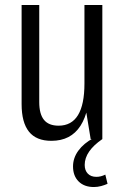

<svg xmlns="http://www.w3.org/2000/svg" viewBox="-20 -560 504 773"><path d="M138 -149Q138 -101 157 -77.5Q176 -54 216 -54Q268 -54 294 -96.5Q320 -139 320 -224L343 -292V-234Q343 -114 304 -53.5Q265 7 187 7Q126 7 96.5 -30Q67 -67 67 -141V-540H138ZM392 0H345L320 -153V-540H392ZM358 193Q319 193 296.5 170.5Q274 148 274 110Q274 76 295.5 46.5Q317 17 356 -4L392 0Q357 24 339 50Q321 76 321 104Q321 126 333.5 139Q346 152 368 152Q386 152 404 143L413 180Q402 185 387.5 189Q373 193 358 193Z"/></svg>

Font: Pathway Extreme Condensed Light
Style: Regular
Weight: 300
Width: 3
Version: Version 1.001;gftools[0.9.26]